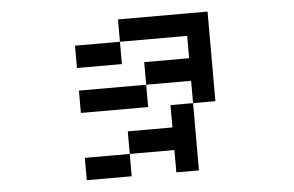

<svg xmlns="http://www.w3.org/2000/svg" viewBox="-45 -506 1090 711"><g transform="rotate(-5 500.0 -150.5)"><path d="M417 -26.4H583V-109.4H667V140.6H583V57.6H417ZM250 -276.4V-359.4H417V-276.4ZM250 -109.4V-192.4H500V-276.4H667V-359.4H417V-442.4H750V-109.4H667V-192.4H500V-109.4ZM417 57.6V140.6H250V57.6Z"/></g></svg>

Font: KH Dot Kodenmachou 12
Style: Regular
Weight: 400
Designer: Original version for X68000 by Keitarou Hiraki (http://hp.vector.co.jp/authors/VA000874/) / TrueType conversion by Homem
Version: Version 1.00.20150527